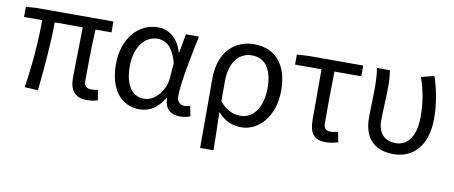

<svg xmlns="http://www.w3.org/2000/svg" viewBox="-66 -830 3077 1302"><g transform="rotate(10 1472.0 -179.0)"><path d="M541 13C573 13 597 8 616 1L604 -68C583 -65 570 -63 560 -63C526 -63 509 -78 509 -116C509 -169 510 -344 517 -468H627V-543H103L25 -538V-468H150C150 -321 136 -153 112 0L204 5C219 -146 236 -315 236 -468H429C428 -348 423 -179 423 -122C423 -34 457 13 541 13Z M904 13C974 13 1031 -24 1072 -97H1076C1075 -21 1118 13 1183 13C1215 13 1237 6 1253 -1L1239 -70C1228 -66 1214 -63 1202 -63C1172 -63 1148 -82 1148 -119C1148 -218 1187 -400 1216 -543H1126L1103 -414H1100C1069 -518 1000 -557 932 -557C807 -557 694 -448 694 -262C694 -84 780 13 904 13ZM922 -63C838 -63 789 -136 789 -263C789 -406 864 -480 942 -480C993 -480 1049 -453 1079 -335L1071 -232C1063 -140 994 -63 922 -63Z M1355 199H1447C1446 103 1444 34 1441 -64C1491 -6 1546 13 1605 13C1719 13 1829 -94 1829 -280C1829 -451 1746 -557 1595 -557C1463 -557 1355 -465 1355 -278ZM1589 -63C1542 -63 1493 -76 1442 -137V-276C1442 -413 1511 -480 1591 -480C1692 -480 1735 -399 1735 -279C1735 -144 1670 -63 1589 -63Z M2184 13C2218 13 2249 6 2271 -1L2257 -71C2239 -66 2222 -63 2204 -63C2174 -63 2159 -78 2159 -116C2159 -226 2159 -346 2162 -469H2347V-543H1969L1891 -538V-469H2073V-122C2073 -34 2102 13 2184 13Z M2653 13C2789 13 2883 -87 2883 -271C2883 -368 2867 -462 2835 -557L2746 -535C2781 -436 2791 -351 2791 -268C2791 -127 2733 -63 2654 -63C2589 -63 2532 -99 2532 -196C2532 -263 2539 -355 2539 -416C2539 -464 2538 -505 2531 -543H2442C2451 -486 2451 -438 2451 -394C2451 -330 2447 -266 2447 -202C2447 -58 2524 13 2653 13Z"/></g></svg>

Font: Noto Sans Japanese Regular
Style: Regular
Weight: 400
Designer: Ryoko NISHIZUKA (kana & ideographs); Paul D. Hunt (Latin, Greek & Cyrillic); Wenlong ZHANG (bopomofo); Sandoll Communica
Foundry: Adobe Systems Incorporated
Version: Version 1.000;PS 1;hotconv 1.0.78;makeotf.lib2.5.61930